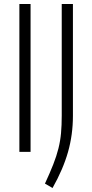

<svg xmlns="http://www.w3.org/2000/svg" viewBox="-20 -760 460 961"><path d="M77 -740H133V0H77ZM205 159Q230 105 246.5 63Q263 21 272.5 -17Q282 -55 285.5 -94Q289 -133 289 -182V-740H345V-180Q345 -86 320.5 0.5Q296 87 243 181Z"/></svg>

Font: Encode Sans Compressed
Style: Light
Weight: 300
Designer: Pablo Impallari, Andres Torresi
Foundry: Pablo Impallari, Andres Torresi
Version: Version 1.000; ttfautohint (v1.00) -l 8 -r 50 -G 200 -x 14 -